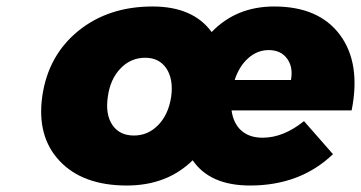

<svg xmlns="http://www.w3.org/2000/svg" viewBox="-20 -571 1124 598"><path d="M111.8 -272Q130.4 -398.9 224.1 -474.9Q317.9 -550.8 455.1 -550.8Q581.1 -550.8 639.2 -471.2Q715.8 -550.8 834 -550.8Q973.1 -550.8 1038.8 -462.4Q1104.5 -374 1075.2 -227.1H701.2Q707 -186 731.9 -164.1Q756.8 -142.1 797.9 -142.1Q862.8 -142.1 926.8 -193.8L1017.1 -90.8Q915 6.8 758.8 6.8Q633.8 6.8 580.1 -71.8Q500 6.8 375 6.8Q237.8 6.8 165.8 -69.6Q93.8 -146 111.8 -272ZM315.9 -270Q307.6 -215.3 329.8 -182.1Q352.1 -148.9 397 -148.9Q441.4 -148.9 473.1 -181.9Q504.9 -214.8 513.2 -270Q520.5 -324.2 498.3 -357.7Q476.1 -391.1 432.1 -391.1Q387.2 -391.1 355.2 -357.7Q323.2 -324.2 315.9 -270ZM710.9 -321.8H886.2Q893.6 -362.3 874 -388.7Q854.5 -415 816.9 -415Q781.2 -415 752.9 -389.6Q724.6 -364.3 710.9 -321.8Z"/></svg>

Font: Trueno ExtraBold
Style: Italic
Weight: 800
Designer: Julieta Ulanovsky
Foundry: Julieta Ulanovsky
Version: Version 3.001b | FøM Fix